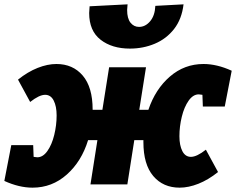

<svg xmlns="http://www.w3.org/2000/svg" viewBox="-52 -850 1088 885"><path d="M775 -222Q775 -180 788.5 -153.5Q802 -127 828 -127Q855 -127 897 -160L953 -57Q908 -21 862.5 -3Q817 15 776 15Q700 15 654.5 -38.5Q609 -92 609 -195V-204H567L535 0H365L397 -204H354Q324 -106 256 -45.5Q188 15 98 15Q36 15 -32 -16L0 -181H101L103 -127Q115 -125 120 -125Q146 -125 166.5 -154Q187 -183 198 -228Q209 -273 209 -318Q209 -360 195.5 -386.5Q182 -413 156 -413Q129 -413 87 -380L31 -483Q76 -519 121.5 -537Q167 -555 208 -555Q284 -555 329.5 -501.5Q375 -448 375 -345V-344H420L451 -540H621L590 -344H632Q664 -439 731 -497Q798 -555 886 -555Q948 -555 1016 -524L984 -359H883L881 -413Q869 -415 864 -415Q838 -415 817.5 -386Q797 -357 786 -312Q775 -267 775 -222ZM359 -790Q359 -799 361 -821L536 -830Q534 -812 534 -804Q534 -765 549.5 -745.5Q565 -726 589 -726Q618 -726 640 -752Q662 -778 664 -823L794 -830Q786 -762 750.5 -716.5Q715 -671 661.5 -648.5Q608 -626 547 -626Q464 -626 411.5 -667Q359 -708 359 -790Z"/></svg>

Font: Bitter Pro Black
Style: Italic
Weight: 900
Italic angle: -9°
Designer: Sol Matas, and Bitter project Authors
Foundry: Sol Matas
Version: Version 1.010